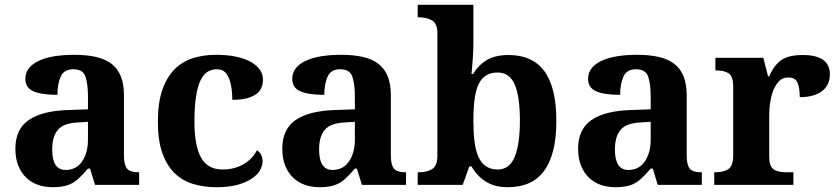

<svg xmlns="http://www.w3.org/2000/svg" viewBox="-20 -780 3536 810"><path d="M289.1 -487.8Q250 -487.8 236.1 -456.8Q222.2 -425.8 222.2 -379.9Q154.8 -379.9 120.8 -395Q86.9 -410.2 86.9 -446.8Q86.9 -474.1 103.3 -493.7Q119.6 -513.2 147.9 -525.4Q175.8 -537.6 213.1 -543.2Q250.5 -548.8 293 -548.8Q345.7 -548.8 385 -539.8Q424.3 -530.8 450.7 -510.7Q502.9 -470.2 502.9 -378.9V-124Q502.9 -84.5 515.9 -68.8Q528.8 -53.2 563 -53.2H566.9V0H380.9L359.9 -68.8H351.1Q328.1 -41.5 308.3 -23.9Q288.6 -6.3 264.2 1.7Q239.7 9.8 202.1 9.8Q168.9 9.8 140.6 0Q112.3 -9.8 90.8 -30.3Q69.8 -50.3 57.4 -80.8Q44.9 -111.3 44.9 -152.8Q44.9 -234.4 100.8 -273.4Q156.7 -312.5 269 -315.9L351.1 -318.8V-374Q351.1 -423.8 340.8 -455.8Q330.6 -487.8 289.1 -487.8ZM200.2 -148.9Q200.2 -63 256.8 -63Q301.8 -63 326.4 -99.1Q351.1 -135.3 351.1 -190.9V-266.1L306.2 -263.2Q248 -260.3 224.1 -232.2Q200.2 -204.1 200.2 -148.9Z M894 9.8Q838.9 9.8 793.2 -4.4Q747.6 -18.6 714.8 -51.3Q682.1 -84 664.1 -136.7Q646 -189.5 646 -266.1Q646 -347.2 665 -401.4Q684.1 -455.6 716.8 -488.3Q750 -521 794.7 -534.9Q839.4 -548.8 891.1 -548.8Q939.5 -548.8 976.6 -540.8Q1013.7 -532.7 1038.6 -518.6Q1089.4 -489.3 1089.4 -443.8Q1089.4 -427.7 1083.7 -412.4Q1078.1 -397 1064 -385.3Q1049.3 -373.5 1024.2 -366.2Q999 -358.9 960 -358.9Q960 -392.1 954.3 -421.6Q948.7 -451.2 934.8 -469.5Q920.9 -487.8 895 -487.8Q873 -487.8 856 -477.3Q838.9 -466.8 826.2 -441.4Q814 -416 807.1 -373.5Q800.3 -331.1 800.3 -267.1Q800.3 -165.5 828.1 -115.2Q856 -64.9 918.9 -64.9Q968.8 -64.9 1007.1 -87.2Q1045.4 -109.4 1064 -146Q1076.2 -138.7 1082 -126.2Q1087.9 -113.8 1087.9 -100.1Q1087.9 -81.1 1076.7 -61.5Q1065.4 -42 1042 -26.4Q1018.1 -10.3 981.4 -0.2Q944.8 9.8 894 9.8Z M1415 -487.8Q1376 -487.8 1362.1 -456.8Q1348.1 -425.8 1348.1 -379.9Q1280.8 -379.9 1246.8 -395Q1212.9 -410.2 1212.9 -446.8Q1212.9 -474.1 1229.2 -493.7Q1245.6 -513.2 1273.9 -525.4Q1301.8 -537.6 1339.1 -543.2Q1376.5 -548.8 1418.9 -548.8Q1471.7 -548.8 1511 -539.8Q1550.3 -530.8 1576.7 -510.7Q1628.9 -470.2 1628.9 -378.9V-124Q1628.9 -84.5 1641.8 -68.8Q1654.8 -53.2 1689 -53.2H1692.9V0H1506.8L1485.8 -68.8H1477.1Q1454.1 -41.5 1434.3 -23.9Q1414.6 -6.3 1390.1 1.7Q1365.7 9.8 1328.1 9.8Q1294.9 9.8 1266.6 0Q1238.3 -9.8 1216.8 -30.3Q1195.8 -50.3 1183.3 -80.8Q1170.9 -111.3 1170.9 -152.8Q1170.9 -234.4 1226.8 -273.4Q1282.7 -312.5 1395 -315.9L1477.1 -318.8V-374Q1477.1 -423.8 1466.8 -455.8Q1456.5 -487.8 1415 -487.8ZM1326.2 -148.9Q1326.2 -63 1382.8 -63Q1427.7 -63 1452.4 -99.1Q1477.1 -135.3 1477.1 -190.9V-266.1L1432.1 -263.2Q1374 -260.3 1350.1 -232.2Q1326.2 -204.1 1326.2 -148.9Z M2327.1 -270Q2327.1 -197.3 2313.7 -144.8Q2300.3 -92.3 2274.4 -57.6Q2223.6 9.8 2122.1 9.8Q2067.4 9.8 2029.8 -13.7Q1992.2 -37.1 1969.2 -78.1H1960L1932.1 0H1742.2V-53.2H1749Q1781.7 -53.2 1803.5 -67.1Q1825.2 -81.1 1825.2 -123V-640.1Q1825.2 -680.7 1803 -693.8Q1780.8 -707 1746.1 -707H1742.2V-759.8H1977.1V-588.9Q1977.1 -573.2 1975.8 -552.2Q1974.6 -531.2 1973.1 -512.7Q1972.2 -502 1971.2 -490.5Q1970.2 -479 1969.2 -467.8H1976.1Q1997.6 -504.9 2033.4 -526.4Q2069.3 -547.9 2126 -547.9Q2225.1 -547.9 2275.4 -481.4Q2327.1 -412.6 2327.1 -270ZM2079.1 -474.1Q2022 -474.1 1998.5 -423.8Q1986.8 -398.4 1981.9 -360.1Q1977.1 -321.8 1977.1 -270Q1977.1 -220.7 1981.9 -182.4Q1986.8 -144 1998.5 -118.2Q2022 -64.9 2080.1 -64.9Q2129.4 -64.9 2151.4 -118.2Q2173.3 -171.9 2173.3 -271Q2173.3 -373.5 2151.4 -423.8Q2129.4 -474.1 2079.1 -474.1Z M2663.1 -487.8Q2624 -487.8 2610.1 -456.8Q2596.2 -425.8 2596.2 -379.9Q2528.8 -379.9 2494.9 -395Q2460.9 -410.2 2460.9 -446.8Q2460.9 -474.1 2477.3 -493.7Q2493.7 -513.2 2522 -525.4Q2549.8 -537.6 2587.2 -543.2Q2624.5 -548.8 2667 -548.8Q2719.7 -548.8 2759 -539.8Q2798.3 -530.8 2824.7 -510.7Q2877 -470.2 2877 -378.9V-124Q2877 -84.5 2889.9 -68.8Q2902.8 -53.2 2937 -53.2H2940.9V0H2754.9L2733.9 -68.8H2725.1Q2702.1 -41.5 2682.4 -23.9Q2662.6 -6.3 2638.2 1.7Q2613.8 9.8 2576.2 9.8Q2543 9.8 2514.6 0Q2486.3 -9.8 2464.8 -30.3Q2443.8 -50.3 2431.4 -80.8Q2418.9 -111.3 2418.9 -152.8Q2418.9 -234.4 2474.9 -273.4Q2530.8 -312.5 2643.1 -315.9L2725.1 -318.8V-374Q2725.1 -423.8 2714.8 -455.8Q2704.6 -487.8 2663.1 -487.8ZM2574.2 -148.9Q2574.2 -63 2630.9 -63Q2675.8 -63 2700.4 -99.1Q2725.1 -135.3 2725.1 -190.9V-266.1L2680.2 -263.2Q2622.1 -260.3 2598.1 -232.2Q2574.2 -204.1 2574.2 -148.9Z M3294.9 -53.2H3327.1V0H2993.2V-53.2H2996.1Q3033.7 -53.2 3053.5 -67.1Q3073.2 -81.1 3073.2 -125V-415Q3073.2 -457 3054.9 -470Q3036.6 -482.9 3001 -482.9H2998V-536.1H3200.2L3220.2 -458H3225.1Q3245.6 -505.4 3276.4 -526.6Q3307.1 -547.9 3366.2 -547.9Q3481 -547.9 3481 -466.8Q3481 -420.9 3447.8 -395.5Q3414.6 -370.1 3354 -370.1Q3354 -408.7 3344.7 -430.9Q3335.4 -453.1 3305.2 -453.1Q3279.8 -453.1 3263.7 -434.3Q3247.6 -415.5 3239.3 -390.1Q3233.4 -372.6 3230.5 -355Q3227.1 -336.9 3226.1 -320.8Q3225.1 -304.7 3225.1 -293V-120.1Q3225.1 -78.6 3243.2 -65.9Q3261.2 -53.2 3294.9 -53.2Z"/></svg>

Font: Koh Santepheap
Style: Bold
Weight: 700
Designer: Danh Hong
Version: Version 2.002; ttfautohint (v1.8.3)